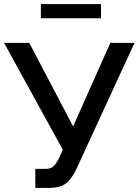

<svg xmlns="http://www.w3.org/2000/svg" viewBox="-22 -921 682 945"><path d="M179.2 -831.1V-900.9H475.1V-831.1ZM151.9 3.9V-89.8H203.1Q226.6 -89.8 239.5 -100.6Q252.4 -111.3 266.1 -138.2L287.1 -184.1L-2 -710H122.1L337.9 -298.8L521 -710H640.1L352.1 -85Q327.6 -35.6 299.1 -15.9Q270.5 3.9 222.2 3.9Z"/></svg>

Font: Rawline SemiBold
Style: Regular
Weight: 600
Designer: Matt McInerney, Pablo Impallari, Rodrigo Fuenzalida
Foundry: Matt McInerney, Pablo Impallari, Rodrigo Fuenzalida
Version: Version 4.020;PS 004.020;hotconv 1.0.88;makeotf.lib2.5.64775